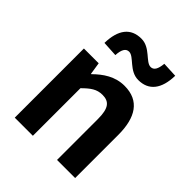

<svg xmlns="http://www.w3.org/2000/svg" viewBox="-229 -966 1099 1099"><g transform="rotate(45 320.5 -416.5)"><path d="M79.3 0H226V-385.1C267.3 -426 296.6 -447.7 342.1 -447.7C397 -447.7 421.5 -418 421.5 -330.9V0H568.2V-349.1C568.2 -489.8 515.7 -573.5 395.2 -573.5C319.1 -573.5 261.7 -533.9 213.2 -485.9H210.4L199 -559.8H79.3ZM426.8 -652C511.4 -652 556.9 -710.2 559.3 -819L466.7 -823.4C462.4 -777.3 449.3 -754.8 424.1 -754.8C383.3 -754.8 345.7 -832.6 272.6 -832.6C187 -832.6 142.2 -774.9 139.8 -665.6L233.2 -660.3C236 -707.8 249.9 -730.1 275.3 -730.1C315.9 -730.1 352.7 -652 426.8 -652Z"/></g></svg>

Font: Source Han Sans JP VF
Style: Regular
Weight: 250
Designer: Ryoko NISHIZUKA 西塚涼子 (kana, bopomofo & ideographs); Paul D. Hunt (Latin, Greek & Cyrillic); Sandoll Communications 산돌커뮤니
Foundry: Adobe
Version: Version 2.004;hotconv 1.0.118;makeotfexe 2.5.65603